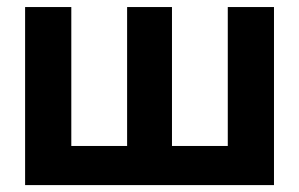

<svg xmlns="http://www.w3.org/2000/svg" viewBox="-20 -536 866 556"><path d="M52.7 -515.6H186.5V-113.3H348.1V-515.6H478V-113.3H639.6V-515.6H773.4V0H52.7Z"/></svg>

Font: Inter Cardless Display
Style: Bold
Weight: 700
Designer: Rasmus Andersson
Foundry: rsms
Version: Version 4.001;git-9221beed3